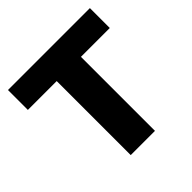

<svg xmlns="http://www.w3.org/2000/svg" viewBox="-180 -856 1012 1012"><g transform="rotate(-45 325.5 -350.0)"><path d="M235 0H415.7V-551.7H630.7V-700H20V-551.7H235Z"/></g></svg>

Font: Golos Text VF
Style: Regular
Weight: 400
Designer: A.Korolkova, Vitaly Kuzmin
Foundry: ParaType Ltd
Version: Version 2.005